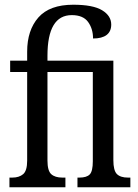

<svg xmlns="http://www.w3.org/2000/svg" viewBox="-20 -793 583 813"><path d="M20 -41H32Q61 -41 78 -55.5Q95 -70 95 -113V-488H23V-536H95V-574Q95 -665 142.5 -719Q190 -773 290 -773Q374 -773 412.5 -749.5Q451 -726 451 -689Q451 -660 431.5 -645Q412 -630 374 -630Q374 -671 353 -700Q332 -729 284 -729Q181 -729 181 -557V-536H460V-115Q460 -71 475 -56Q490 -41 522 -41H532V0H308V-41H316Q347 -41 360 -54.5Q373 -68 373 -110V-488H181V-113Q181 -70 197 -55.5Q213 -41 244 -41H257V0H20Z"/></svg>

Font: Noto Serif Cond
Style: Regular
Weight: 400
Width: 3
Designer: Monotype Design Team
Foundry: Monotype Imaging Inc.
Version: Version 1.001